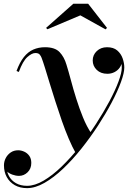

<svg xmlns="http://www.w3.org/2000/svg" viewBox="-68 -714 663 994"><path d="M72 260Q35.5 260 8.8 244.8Q-18 229.5 -32.8 203Q-47.5 176.5 -47.5 142Q-47.5 122 -38.2 104.2Q-29 86.5 -12.5 75.2Q4 64 26 64Q41.5 64 57.5 71.2Q73.5 78.5 83.8 93Q94 107.5 94 129.5Q94 159.5 74.8 178Q55.5 196.5 30.5 196.5Q13.5 196.5 -4.2 190Q-22 183.5 -34.2 171.5Q-46.5 159.5 -46.5 142H-34.5Q-34.5 173.5 -21.8 197.2Q-9 221 15 234.5Q39 248 72 248Q112 248 158 221Q204 194 251.2 148.2Q298.5 102.5 343.8 45.8Q389 -11 428.5 -71.8Q468 -132.5 498.2 -189.2Q528.5 -246 545.5 -291.8Q562.5 -337.5 562.5 -364Q562.5 -385 554.5 -406.5Q546.5 -428 529.8 -442.5Q513 -457 486 -457V-468.5Q509 -468.5 526.2 -458.5Q543.5 -448.5 553.2 -432.8Q563 -417 563 -400Q563 -380.5 552.5 -365Q542 -349.5 525 -340.8Q508 -332 488 -332Q453.5 -332 432.8 -352.2Q412 -372.5 412 -401Q412 -429.5 433 -449.5Q454 -469.5 486 -469.5Q519.5 -469.5 539 -452.8Q558.5 -436 567 -411.5Q575.5 -387 575.5 -364.5Q575.5 -336.5 558.2 -289.2Q541 -242 510.5 -184Q480 -126 440 -64.5Q400 -3 353.8 55Q307.5 113 258.8 159.2Q210 205.5 162.2 232.8Q114.5 260 72 260ZM324.5 79.5Q306.5 48 288 4.5Q269.5 -39 252.2 -88.5Q235 -138 219 -188Q203 -238 189.2 -283Q175.5 -328 164.8 -362.8Q154 -397.5 147 -415.5Q144 -423.5 137.5 -431.5Q131 -439.5 115 -439.5Q97 -439.5 73.5 -418.5Q50 -397.5 29.5 -341.5L17.5 -346.5Q34 -391.5 55.5 -418.5Q77 -445.5 104.5 -457.5Q132 -469.5 165 -469.5Q216.5 -469.5 240.5 -444.2Q264.5 -419 276 -379.5Q286.5 -346 298.8 -299.8Q311 -253.5 326.8 -203.2Q342.5 -153 361.8 -105.8Q381 -58.5 405.5 -22.5Q396 -9 386.8 3.2Q377.5 15.5 367.8 27.5Q358 39.5 347.5 52.2Q337 65 324.5 79.5ZM177.5 -562.5 170.5 -569.5 311.5 -694.5H388.5L486 -569.5L478.5 -562L348 -634.5Z"/></svg>

Font: Bodoni Moda 18pt SemiBold
Style: Italic
Weight: 600
Italic angle: -13°
Designer: Owen Earl
Foundry: indestructible type
Version: Version 2.005